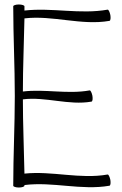

<svg xmlns="http://www.w3.org/2000/svg" viewBox="-20 -828 545 856"><path d="M39 -800C39 -667 46 -533 46 -400C46 -267 39 -133 39 0C39 4 50 8 64 8C78 8 89 4 89 0V-3C215 -19 343 22 468 0C473 -1 474 -13 472 -26C469 -40 464 -50 460 -50C337 -28 212 -67 89 -54C87 -164 82 -274 82 -385C183 -398 287 -357 388 -375C393 -376 394 -388 392 -401C389 -415 384 -425 380 -425C281 -407 180 -432 82 -420C82 -529 87 -637 89 -746C215 -761 343 -713 468 -735C473 -736 474 -748 472 -761C469 -775 464 -785 460 -785C337 -763 212 -795 89 -781C89 -787 89 -794 89 -800C89 -804 78 -808 64 -808C50 -808 39 -804 39 -800Z"/></svg>

Font: Nupuram Condensed Thin
Style: Regular
Weight: 100
Width: 3
Designer: Santhosh Thottingal (santhosh.thottingal@gmail.com)
Foundry: SMC
Version: Version 1.000